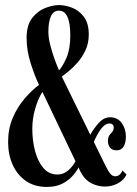

<svg xmlns="http://www.w3.org/2000/svg" viewBox="-20 -729 540 758"><path d="M165 9Q116.5 9 82.5 -14.5Q48.5 -38 30.2 -78.2Q12 -118.5 12 -168.5Q12 -221.5 30.8 -264.8Q49.5 -308 77.8 -340.5Q106 -373 134 -394Q118 -426.5 101.5 -478Q85 -529.5 85 -579Q85 -630 107.2 -658.2Q129.5 -686.5 159.5 -697.8Q189.5 -709 213 -709Q236 -709 263.2 -699Q290.5 -689 310.5 -663.5Q330.5 -638 330.5 -592.5Q330.5 -558 317.2 -530Q304 -502 285.2 -481Q266.5 -460 249.2 -446.2Q232 -432.5 224 -426.5L336.5 -197Q349.5 -221 369.8 -243.5Q390 -266 414.5 -266Q444 -266 460.5 -243.2Q477 -220.5 477 -190Q477 -165 467.8 -150.2Q458.5 -135.5 440.5 -135.5Q422.5 -135.5 414.2 -146.5Q406 -157.5 406 -172.5Q406 -191.5 417.5 -202Q429 -212.5 429 -224Q429 -241.5 412 -241.5Q394 -241.5 377.2 -217.8Q360.5 -194 350.5 -168.5L394.5 -79Q408 -51 416.5 -42Q425 -33 434.5 -33Q453.5 -33 463.5 -56L479.5 -40Q468.5 -17 444.8 -4.8Q421 7.5 394.5 7.5Q365 7.5 339 -6.5Q313 -20.5 296 -54.5L290 -68Q282 -52 266 -34Q250 -16 225.2 -3.5Q200.5 9 165 9ZM171 -603.5Q171 -579 178.8 -549.5Q186.5 -520 196.2 -493.5Q206 -467 213 -451Q228 -467.5 242.8 -501.8Q257.5 -536 257.5 -589Q257.5 -687 212.5 -687Q191.5 -687 181.2 -665.2Q171 -643.5 171 -603.5ZM107.5 -221Q107.5 -174 118.5 -132.5Q129.5 -91 151.5 -65.5Q173.5 -40 207 -40Q230.5 -40 249 -56Q267.5 -72 278 -92.5L147.5 -366Q130.5 -340.5 119 -300.2Q107.5 -260 107.5 -221Z"/></svg>

Font: Imbue 50pt SemiBold
Style: Regular
Weight: 600
Designer: Tyler Finck
Foundry: Etcetera Type Company
Version: Version 1.102; ttfautohint (v1.8.3)